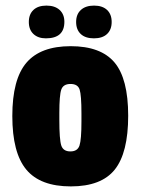

<svg xmlns="http://www.w3.org/2000/svg" viewBox="-20 -656 502 686"><path d="M24 -241.5Q24 -373 74.5 -432Q125 -491 232.5 -491Q340 -491 389 -433Q438 -375 438 -242.5Q438 -110 390 -50Q342 10 233 10Q124 10 74 -50Q24 -110 24 -241.5ZM192 -252V-228Q192 -157 199 -136Q206 -115 231.5 -115Q257 -115 264 -136Q271 -157 271 -222V-251Q271 -316 264.5 -336Q258 -356 232 -356Q206 -356 199 -336Q192 -316 192 -252ZM210 -578Q210 -519 144 -519Q116 -519 99.5 -534.5Q83 -550 83 -577.5Q83 -605 99.5 -620.5Q116 -636 146 -636Q176 -636 193 -620.5Q210 -605 210 -578ZM315.5 -519Q285 -519 268.5 -534.5Q252 -550 252 -577.5Q252 -605 269 -620.5Q286 -636 316 -636Q346 -636 362.5 -620.5Q379 -605 379 -577.5Q379 -550 362.5 -534.5Q346 -519 315.5 -519Z"/></svg>

Font: Passion One
Style: Regular
Weight: 400
Designer: Alejandro Lo Celso
Foundry: Fontstage
Version: Version 1.002